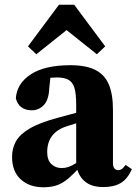

<svg xmlns="http://www.w3.org/2000/svg" viewBox="-20 -773 575 808"><path d="M162 15.1Q104.2 15.1 67.5 -18.1Q30.8 -51.4 30.8 -112.7Q30.8 -148.8 46.9 -178Q62.9 -207.2 104.9 -232.1Q147 -257 224.5 -277.7Q251.2 -285 277.9 -292.1Q304.6 -299.3 330.8 -306.4Q357 -313.6 383.7 -320.6V-280.3Q351.1 -270.3 319.9 -260.4Q288.7 -250.5 263.4 -242.3Q233.3 -233.2 214.4 -217.2Q195.6 -201.1 187.1 -180Q178.6 -159 178.6 -133.8Q178.6 -99 196.3 -82.4Q214 -65.7 239.5 -65.7Q254.4 -65.7 268.4 -70.5Q282.5 -75.3 300.9 -86.9Q319.2 -98.5 345.8 -118.6L356.2 -67.2H314.2Q289.8 -41.5 268.8 -23Q247.8 -4.6 223.2 5.3Q198.7 15.1 162 15.1ZM414.6 14.2Q363.4 14.2 335.2 -11.1Q307 -36.5 300.6 -80.4V-84.7V-332.3Q300.6 -377.1 293.6 -401.7Q286.6 -426.2 269.1 -436.6Q251.7 -447 219.4 -447Q201 -447 180 -444.2Q159.1 -441.4 125.8 -432.5L194.7 -471.6L187.4 -402.2Q185.4 -352.2 164 -330.5Q142.7 -308.8 114.2 -308.8Q87.5 -308.8 70.2 -321.6Q52.9 -334.4 46.7 -359Q50.8 -421.7 109.6 -460.2Q168.5 -498.6 276.4 -498.6Q340.7 -498.6 380 -479.3Q419.3 -460.1 437.4 -418.9Q455.4 -377.7 455.4 -310.5V-86.1Q455.4 -71.8 461.5 -64.3Q467.6 -56.9 478 -56.9Q486 -56.9 492.9 -61.8Q499.8 -66.7 508.5 -78.9L534.9 -61.1Q516.9 -20.1 488.3 -2.9Q459.7 14.2 414.6 14.2ZM387.6 -544.6 212.5 -684.5H307.9L132.8 -544.6L97.8 -577.9L228.3 -753.2H292.1L422.7 -577.9Z"/></svg>

Font: Source Serif 4 Variable
Style: Regular
Weight: 400
Designer: Frank Grießhammer
Foundry: Adobe
Version: Version 4.005;hotconv 1.1.0;makeotfexe 2.6.0